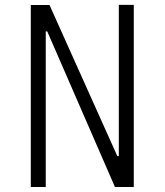

<svg xmlns="http://www.w3.org/2000/svg" viewBox="-20 -750 660 770"><path d="M103.5 0H163.5V-624H169.5L441 0H516.5V-730.5H456.5V-124H450.5L178.5 -730H103.5Z"/></svg>

Font: Monaspace Argon ExtraLight
Style: Regular
Weight: 200
Designer: Riley Cran & the Lettermatic Team
Foundry: Lettermatic
Version: Version 1.000 (Monaspace Argon)